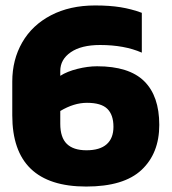

<svg xmlns="http://www.w3.org/2000/svg" viewBox="-20 -674 629 704"><path d="M25 -251V-375Q25 -455 61.5 -518.5Q98 -582 167 -618Q236 -654 329 -654Q382 -654 422 -647.5Q462 -641 500 -627V-481Q436 -509 347 -509Q278 -509 239.5 -482.5Q201 -456 201 -414V-396Q226 -412 264 -421.5Q302 -431 336 -431Q453 -431 508.5 -376.5Q564 -322 564 -216Q564 -112 499 -51Q434 10 296 10Q25 10 25 -251ZM396 -209Q396 -253 373.5 -275Q351 -297 299 -297Q251 -297 201 -267V-220Q201 -170 225 -146.5Q249 -123 297 -123Q346 -123 371 -145Q396 -167 396 -209Z"/></svg>

Font: Kanit Bold
Style: Regular
Weight: 700
Designer: Katatrad Team
Foundry: CadsonDemak
Version: Version 1.000